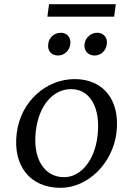

<svg xmlns="http://www.w3.org/2000/svg" viewBox="-20 -891 613 920"><path d="M270 9C401 9 520 -108 538 -255C557 -409 477 -512 338 -512C203 -512 79 -407 60 -252C41 -98 123 9 270 9ZM152 -266C167 -386 234 -464 321 -464C413 -464 464 -372 447 -237C433 -123 368 -42 287 -42C192 -42 135 -131 152 -266ZM207 -811H527L535 -871H215ZM211 -680C207 -647 227 -625 258 -625C287 -625 313 -647 317 -680C321 -711 301 -734 272 -734C240 -734 214 -711 211 -680ZM385 -680C381 -647 403 -625 433 -625C463 -625 488 -647 492 -680C496 -711 476 -734 446 -734C416 -734 389 -711 385 -680Z"/></svg>

Font: TPK Tissa Web
Style: Italic
Weight: 400
Italic angle: -7°
Designer: Jacques Le Bailly, Suppakit Chalermlarp | Katatrad Co.,Ltd.
Foundry: Jacques Le Bailly, Cadson Demak Co.,Ltd.
Version: Version 5.000;Glyphs 3.1.2 (3151)